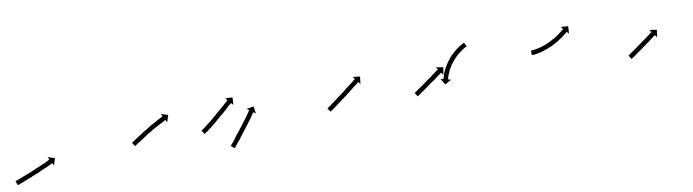

<svg xmlns="http://www.w3.org/2000/svg" viewBox="-27 -542 3034 841"><g transform="rotate(-10 1490.0 -121.5)"><path d="M0 -6Q2 -7 5 -8Q9 -10 13 -11Q18 -13 24 -15Q30 -17 36 -20Q43 -22 50 -25Q58 -28 65 -31Q73 -34 80 -37Q88 -40 96 -44H95Q103 -47 110 -50Q117 -53 124 -56Q130 -59 136 -61Q141 -64 146 -66Q150 -68 154 -70Q157 -72 159 -73Q160 -73 161 -73L155 -85L186 -75L176 -44L170 -56Q169 -55 168 -55Q166 -54 163 -52Q159 -50 155 -48Q150 -46 144 -43Q138 -41 132 -38Q125 -35 118 -32Q111 -28 103 -25Q96 -22 88 -19Q80 -16 73 -13V-12Q65 -9 58 -7Q50 -4 44 -1H43Q37 1 31 4Q25 6 20 8Q16 9 12 11Q9 12 7 13Q6 13 5 13L-2 -6Q-1 -6 0 -6Z M531 -83Q533 -84 536 -86Q539 -89 543 -91Q548 -94 552 -98H553Q558 -101 564 -105Q570 -109 576 -113Q583 -117 590 -122Q597 -126 604 -130Q611 -135 618 -139Q625 -143 632 -147Q639 -151 645 -154Q651 -158 657 -161Q662 -163 667 -166Q671 -168 675 -170Q678 -172 680 -173Q681 -173 682 -174L676 -185L707 -175L697 -144L691 -156Q690 -155 689 -155Q687 -154 684 -152Q681 -150 677 -148Q672 -146 667 -143Q661 -140 655 -137Q649 -133 642 -130Q635 -126 628 -122Q621 -118 614 -113Q607 -109 600 -105Q594 -101 587 -96Q581 -92 575 -88Q569 -85 564 -81Q559 -78 554 -75Q550 -72 547 -70Q545 -68 543 -67Q542 -66 541 -66L530 -82Q530 -82 531 -83Z M840 -83Q842 -84 845 -86Q848 -89 852 -91Q856 -94 861 -98Q861 -98 861 -98Q861 -98 861 -98Q861 -98 861 -98Q861 -98 861 -98Q866 -102 871 -106Q871 -106 871 -106Q871 -106 871 -106Q871 -106 871 -106Q871 -106 871 -106Q877 -111 883 -115Q889 -120 895 -125Q902 -131 908 -136Q914 -141 920 -147Q926 -152 932 -157Q938 -162 944 -167Q948 -171 954 -176Q956 -178 958 -180Q960 -182 962 -183Q966 -187 969 -189Q971 -191 973 -193Q974 -194 974 -194L966 -204L998 -202L996 -169L987 -179Q987 -179 986 -178Q984 -176 982 -174Q979 -172 975 -169Q973 -167 971 -165Q969 -163 967 -161Q962 -156 957 -152Q951 -147 946 -142Q939 -137 933 -132Q927 -126 921 -121Q914 -115 908 -110Q902 -105 896 -100Q889 -95 884 -90Q884 -90 884 -90Q884 -90 884 -90Q884 -90 884 -90Q884 -90 884 -90Q878 -86 873 -82Q873 -82 873 -82Q873 -82 873 -82Q873 -82 873 -82Q873 -82 873 -82Q868 -78 864 -75Q860 -72 856 -70Q854 -68 852 -67Q851 -66 850 -65L839 -82Q839 -82 840 -83ZM955 5Q956 3 958 0Q961 -3 964 -6Q967 -11 971 -15Q975 -20 979 -26Q983 -32 988 -38Q993 -44 998 -50Q1003 -57 1008 -63Q1013 -70 1018 -76Q1023 -83 1028 -89Q1033 -95 1037 -101Q1041 -107 1045 -112Q1045 -112 1045 -112Q1045 -112 1045 -112Q1045 -112 1045 -112Q1045 -112 1045 -112Q1048 -116 1051 -121Q1054 -125 1056 -128Q1058 -131 1059 -133Q1060 -133 1061 -134L1050 -142L1082 -147L1087 -115L1077 -122Q1076 -122 1076 -121Q1074 -119 1072 -116Q1070 -113 1067 -109Q1064 -105 1061 -100Q1061 -100 1061 -100Q1061 -100 1061 -100Q1061 -100 1061 -100Q1061 -100 1061 -100Q1057 -95 1053 -89Q1049 -83 1044 -77Q1039 -71 1034 -64Q1029 -58 1024 -51Q1019 -44 1014 -38Q1009 -31 1004 -25Q999 -19 995 -13Q990 -8 986 -3Q983 2 979 6Q976 10 974 13Q972 15 970 17Q969 18 969 19L953 6Q954 6 955 5Z M1400 -83Q1402 -84 1405 -86Q1408 -89 1412 -91Q1416 -94 1421 -98Q1426 -102 1432 -106Q1437 -110 1444 -115Q1450 -120 1456 -124Q1463 -129 1470 -134Q1476 -139 1483 -144Q1489 -149 1495 -154Q1501 -159 1507 -163Q1513 -167 1518 -171Q1523 -175 1527 -178Q1530 -181 1534 -184Q1536 -186 1538 -187Q1539 -188 1540 -188L1532 -199L1564 -195L1560 -162L1552 -173Q1551 -172 1550 -171Q1548 -170 1546 -168Q1543 -165 1539 -162Q1535 -159 1530 -156Q1525 -152 1519 -147Q1514 -143 1508 -138Q1501 -133 1495 -128Q1488 -123 1482 -118Q1475 -113 1468 -108Q1462 -104 1456 -99Q1449 -94 1444 -90Q1438 -86 1433 -82Q1428 -78 1424 -75Q1420 -72 1416 -70Q1414 -68 1412 -67Q1411 -66 1410 -66L1399 -82Q1399 -82 1400 -83Z M1788 -83Q1790 -84 1792 -86Q1794 -87 1798 -90Q1801 -92 1805 -95Q1810 -98 1814 -101Q1819 -105 1824 -108Q1830 -112 1835 -116Q1841 -120 1846 -124Q1852 -128 1857 -132Q1863 -136 1868 -139Q1873 -143 1878 -147Q1882 -150 1887 -153Q1891 -156 1894 -159Q1897 -161 1900 -163Q1903 -165 1904 -165Q1905 -166 1905 -166L1898 -177L1930 -172L1925 -139L1917 -150Q1917 -150 1916 -149Q1914 -148 1912 -147Q1909 -144 1906 -142Q1902 -140 1898 -137Q1894 -134 1890 -130Q1885 -127 1880 -123Q1874 -119 1869 -116Q1863 -112 1858 -108Q1852 -104 1847 -100Q1841 -96 1836 -92Q1831 -88 1826 -85Q1821 -82 1817 -79Q1813 -76 1809 -73Q1806 -71 1803 -69Q1801 -68 1799 -66Q1799 -66 1798 -66L1787 -82Q1787 -82 1788 -83ZM2045 -243Q2045 -243 2045 -243Q2045 -243 2045 -243Q2045 -243 2045 -243Q2045 -243 2045 -243Q2043 -242 2040 -241Q2040 -241 2040 -241Q2040 -241 2040 -241Q2040 -241 2040 -241Q2040 -241 2040 -241Q2037 -239 2033 -237Q2033 -237 2033 -237Q2033 -237 2033 -237Q2033 -237 2033 -237Q2033 -237 2033 -237Q2029 -234 2024 -231Q2024 -231 2024 -231Q2024 -231 2024 -231Q2024 -231 2024 -231Q2024 -231 2024 -231Q2019 -227 2013 -223Q2013 -223 2013 -223Q2013 -223 2013 -223Q2013 -223 2013 -223Q2013 -223 2013 -223Q2008 -219 2002 -214Q2002 -214 2002 -214Q2002 -214 2002 -214Q2002 -214 2002 -214Q2002 -214 2002 -214Q1996 -209 1991 -203Q1991 -203 1991 -203Q1991 -203 1991 -203Q1991 -203 1991 -203Q1991 -203 1991 -203Q1985 -197 1980 -191Q1980 -191 1980 -191Q1980 -191 1980 -191Q1980 -191 1980 -191Q1980 -191 1980 -191Q1975 -185 1970 -178Q1970 -178 1970 -178.5Q1970 -179 1970 -179Q1970 -179 1970 -179Q1970 -179 1970 -179Q1966 -172 1962 -165Q1962 -165 1962 -165Q1962 -165 1962 -166Q1962 -166 1962 -166Q1962 -166 1962 -166Q1958 -159 1955 -153Q1955 -153 1955 -153Q1955 -153 1955 -153Q1955 -153 1955 -153Q1955 -153 1955 -153Q1952 -147 1950 -141Q1950 -141 1950 -141Q1950 -141 1950 -141Q1950 -141 1950 -141Q1950 -141 1950 -141Q1947 -136 1946 -131Q1946 -131 1946 -131Q1946 -131 1946 -131Q1946 -131 1946 -131Q1946 -131 1946 -131Q1944 -126 1943 -123Q1943 -123 1943 -123Q1943 -123 1943 -123Q1943 -123 1943 -123Q1943 -123 1943 -123Q1942 -120 1942 -117Q1942 -117 1942 -117Q1942 -117 1942 -117Q1942 -117 1942 -117Q1942 -117 1942 -117Q1941 -116 1941 -116L1954 -112L1926 -96L1909 -124L1922 -120Q1922 -121 1922 -122Q1922 -122 1922 -122Q1922 -122 1922 -123Q1922 -123 1922 -123Q1922 -123 1922 -123Q1923 -125 1924 -128Q1924 -128 1924 -128Q1924 -128 1924 -128Q1924 -128 1924 -128Q1924 -128 1924 -128Q1925 -132 1927 -137Q1927 -137 1927 -137Q1927 -137 1927 -137Q1927 -137 1927 -137Q1927 -137 1927 -137Q1929 -143 1931 -149Q1931 -149 1931 -149Q1931 -149 1931 -149Q1931 -149 1931 -149Q1931 -149 1931 -149Q1934 -155 1937 -162Q1937 -162 1937 -162Q1937 -162 1937 -162Q1937 -162 1937 -162Q1937 -162 1937 -162Q1941 -169 1945 -176Q1945 -176 1945 -176Q1945 -176 1945 -176Q1945 -176 1945 -176Q1945 -176 1945 -176Q1949 -183 1954 -190Q1954 -190 1954 -190Q1954 -190 1954 -190Q1954 -190 1954 -190Q1954 -190 1954 -190Q1959 -197 1965 -204Q1965 -204 1965 -204Q1965 -204 1965 -204Q1965 -204 1965 -204Q1965 -204 1965 -204Q1970 -211 1976 -217Q1976 -217 1976 -217Q1976 -217 1976 -217Q1976 -217 1976 -217Q1976 -217 1976 -217Q1982 -223 1989 -229Q1989 -229 1989 -229Q1989 -229 1989 -229Q1989 -229 1989 -229Q1989 -229 1989 -229Q1995 -234 2001 -239Q2001 -239 2001 -239Q2001 -239 2001 -239Q2001 -239 2001 -239Q2001 -239 2001 -239Q2007 -244 2012 -247Q2012 -247 2012.5 -247Q2013 -247 2013 -247Q2013 -247 2013 -247.5Q2013 -248 2013 -248Q2018 -251 2023 -254Q2023 -254 2023 -254Q2023 -254 2023 -254Q2023 -254 2023 -254Q2023 -254 2023 -254Q2027 -256 2031 -258Q2031 -258 2031 -258.5Q2031 -259 2031 -259Q2031 -259 2031 -259Q2031 -259 2031 -259Q2034 -260 2036 -261Q2036 -261 2036.5 -261Q2037 -261 2037 -261Q2037 -261 2037 -261Q2037 -261 2037 -261Q2038 -262 2038 -262L2047 -244Q2046 -244 2045 -243Z M2323 -177Q2323 -177 2323 -177Q2323 -177 2323 -177Q2323 -177 2323 -177Q2323 -177 2323 -177Q2325 -177 2328 -177Q2328 -177 2328 -177Q2328 -177 2328 -177Q2328 -177 2328 -177Q2328 -177 2328 -177Q2332 -177 2337 -178Q2337 -178 2337 -178Q2337 -178 2337 -178Q2337 -178 2336.5 -178Q2336 -178 2336 -178Q2342 -179 2347 -180Q2347 -180 2347 -180Q2347 -180 2347 -180Q2347 -180 2347 -180Q2347 -180 2347 -180Q2353 -181 2360 -183Q2360 -183 2360 -183Q2360 -183 2360 -183Q2360 -183 2360 -183Q2360 -183 2360 -183Q2367 -184 2374 -187Q2374 -187 2374 -187Q2374 -187 2374 -187Q2374 -187 2374 -187Q2374 -187 2374 -187Q2381 -189 2389 -192Q2389 -192 2389 -192Q2389 -192 2389 -192Q2389 -192 2389 -192Q2389 -192 2389 -192Q2396 -195 2404 -199Q2404 -199 2404 -198.5Q2404 -198 2403 -198Q2403 -198 2403 -198Q2403 -198 2403 -198Q2411 -202 2418 -206Q2418 -206 2418 -206Q2418 -206 2418 -206Q2418 -206 2418 -206Q2418 -206 2418 -206Q2425 -210 2432 -213Q2432 -213 2432 -213Q2432 -213 2432 -213Q2432 -213 2432 -213Q2432 -213 2432 -213Q2438 -217 2444 -221Q2444 -221 2444 -221Q2444 -221 2444 -221Q2444 -221 2444 -221Q2444 -221 2444 -221Q2450 -225 2455 -229Q2455 -229 2455 -229Q2455 -229 2455 -229Q2455 -229 2455 -229Q2455 -229 2455 -229Q2460 -232 2464 -235Q2464 -235 2464 -235Q2464 -235 2464 -235Q2464 -235 2464 -235Q2464 -235 2464 -235Q2467 -238 2470 -241Q2470 -241 2470 -241Q2470 -241 2470 -241Q2470 -241 2470 -241Q2470 -241 2470 -241Q2473 -243 2475 -244H2474Q2475 -245 2476 -246L2467 -256L2500 -254L2498 -221L2489 -231Q2489 -230 2488 -229Q2486 -228 2483 -225Q2483 -225 2483 -225Q2483 -225 2483 -225Q2483 -225 2483 -225Q2483 -225 2483 -225Q2480 -223 2476 -220Q2476 -220 2476 -220Q2476 -220 2476 -220Q2476 -220 2476 -220Q2476 -220 2476 -220Q2472 -216 2467 -213Q2467 -213 2467 -213Q2467 -213 2467 -213Q2467 -213 2467 -212.5Q2467 -212 2467 -212Q2461 -209 2455 -205Q2455 -205 2455 -205Q2455 -205 2455 -205Q2455 -205 2455 -205Q2455 -205 2455 -205Q2449 -200 2442 -196Q2442 -196 2442 -196Q2442 -196 2442 -196Q2442 -196 2442 -196Q2442 -196 2442 -196Q2435 -192 2427 -188Q2427 -188 2427 -188Q2427 -188 2427 -188Q2427 -188 2427 -188Q2427 -188 2427 -188Q2420 -184 2412 -180Q2412 -180 2412 -180Q2412 -180 2412 -180Q2412 -180 2412 -180Q2412 -180 2412 -180Q2404 -177 2396 -174Q2396 -174 2396 -173.5Q2396 -173 2396 -173Q2396 -173 2396 -173Q2396 -173 2396 -173Q2388 -170 2380 -168Q2380 -168 2380 -168Q2380 -168 2380 -168Q2380 -168 2380 -168Q2380 -168 2380 -168Q2373 -165 2365 -163Q2365 -163 2365 -163Q2365 -163 2365 -163Q2365 -163 2365 -163Q2365 -163 2365 -163Q2358 -161 2351 -160Q2351 -160 2351 -160Q2351 -160 2351 -160Q2351 -160 2351 -160Q2351 -160 2351 -160Q2345 -159 2339 -158Q2339 -158 2339 -158Q2339 -158 2339 -158Q2339 -158 2339 -158Q2339 -158 2339 -158Q2334 -158 2330 -157Q2330 -157 2329.5 -157Q2329 -157 2329 -157Q2329 -157 2329 -157Q2329 -157 2329 -157Q2326 -157 2323 -157Q2323 -157 2323 -157Q2323 -157 2323 -157Q2323 -157 2323 -157Q2323 -157 2323 -157Q2322 -157 2321 -157V-177Q2322 -177 2323 -177Z M2739 -81Q2740 -83 2743 -84Q2745 -86 2748 -88Q2753 -91 2756 -94Q2761 -97 2765 -100Q2770 -104 2775 -107Q2780 -111 2786 -115Q2791 -119 2797 -123Q2802 -127 2808 -131Q2813 -134 2818 -138Q2823 -142 2828 -145Q2833 -149 2837 -152Q2841 -155 2844 -157Q2847 -160 2850 -162Q2852 -163 2854 -164Q2854 -165 2855 -165L2847 -176L2880 -171L2875 -139L2867 -149Q2866 -149 2866 -148Q2864 -147 2862 -146Q2859 -144 2856 -141Q2853 -139 2849 -136Q2844 -133 2840 -129Q2835 -126 2830 -122Q2825 -118 2819 -114Q2814 -110 2808 -106Q2803 -102 2797 -98Q2792 -95 2787 -91Q2782 -87 2777 -84Q2772 -81 2768 -77Q2764 -75 2760 -72Q2757 -70 2754 -68Q2752 -66 2750 -65Q2750 -65 2749 -64L2738 -81Q2738 -81 2739 -81Z"/></g></svg>

Font: FRB American Cursive Just Arrows Thin
Style: Italic
Weight: 100
Italic angle: -25°
Version: Version 2.0;Modular Font Editor K font №1